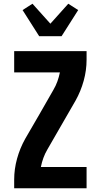

<svg xmlns="http://www.w3.org/2000/svg" viewBox="-20 -1009 540 1029"><path d="M56 0V-46Q56 -103 71.5 -159Q87 -215 115 -265L191 -396L266 -527Q279 -549 287.5 -572.5Q296 -596 301 -621H56V-735H444V-689Q444 -632 428.5 -576Q413 -520 385 -470L234 -208Q221 -186 212.5 -162.5Q204 -139 199 -114H444V0ZM190 -815 101 -955 154 -989 250 -882 346 -989 399 -955 310 -815Z"/></svg>

Font: Iosevka Curly Heavy
Style: Regular
Weight: 900
Monospace: yes
Designer: Belleve Invis
Foundry: Belleve Invis
Version: Version 22.1.2; ttfautohint (v1.8.4)